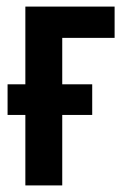

<svg xmlns="http://www.w3.org/2000/svg" viewBox="-20 -563 379 583"><path d="M328 -543V-448H169V-307H260V-214H169V0H57V-214H3V-307H57V-543Z"/></svg>

Font: Noto Sans Display ExtraCondensed SemiBold
Style: Regular
Weight: 600
Width: 2
Designer: Monotype Design Team
Foundry: Monotype Imaging Inc.
Version: Version 2.003